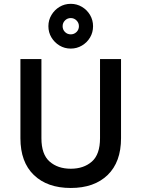

<svg xmlns="http://www.w3.org/2000/svg" viewBox="-20 -944 720 978"><path d="M84 -643H191V-240Q191 -157.5 232.8 -121Q274.5 -84.5 340.5 -84.5Q406.5 -84.5 448 -121Q489.5 -157.5 489.5 -240V-643H596.5V-240Q596.5 -118.5 528.2 -52.5Q460 13.5 340.5 13.5Q221 13.5 152.5 -52.5Q84 -118.5 84 -240ZM340.5 -696.5Q309 -696.5 283.2 -712Q257.5 -727.5 242 -753.2Q226.5 -779 226.5 -810.5Q226.5 -841.5 242 -867.5Q257.5 -893.5 283.2 -909Q309 -924.5 340.5 -924.5Q371.5 -924.5 397.5 -909Q423.5 -893.5 438.8 -867.5Q454 -841.5 454 -810.5Q454 -779 438.8 -753.2Q423.5 -727.5 397.5 -712Q371.5 -696.5 340.5 -696.5ZM340.5 -769Q357.5 -769 369.8 -781Q382 -793 382 -810.5Q382 -827.5 369.8 -839.8Q357.5 -852 340.5 -852Q323 -852 311 -839.8Q299 -827.5 299 -810.5Q299 -793 311 -781Q323 -769 340.5 -769Z"/></svg>

Font: Karla SemiBold
Style: Regular
Weight: 600
Designer: Jonathan Pinhorn
Version: Version 2.004; ttfautohint (v1.8.4.7-5d5b);gftools[0.9.33]